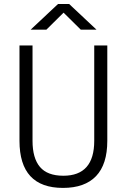

<svg xmlns="http://www.w3.org/2000/svg" viewBox="-20 -918 626 948"><path d="M291 9.8Q76.2 9.8 76.2 -222.7V-693.4H140.6V-222.7Q140.6 -137.2 177.2 -93.8Q213.9 -50.3 293 -50.3Q445.3 -50.3 445.3 -222.7V-693.4H509.8V-222.7Q509.8 -106.4 454.1 -48.3Q398.4 9.8 291 9.8ZM131.3 -771.5 266.6 -898.4H321.3L456.5 -771.5H378.9L293.9 -855.5L209 -771.5Z"/></svg>

Font: CaskaydiaMono NF Light
Style: Regular
Weight: 300
Designer: Aaron Bell
Foundry: Saja Typeworks
Version: Version 2111.001; ttfautohint (v1.8.4);Nerd Fonts 3.1.1